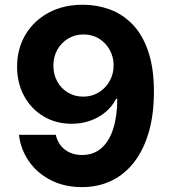

<svg xmlns="http://www.w3.org/2000/svg" viewBox="-20 -758 703 789"><path d="M322.1 -738.5Q378.4 -738.3 430.4 -719.5Q482.4 -700.7 523.5 -659Q564.6 -617.4 588.5 -548.8Q612.5 -480.2 612.5 -380.7Q612.5 -288.8 591.8 -216.3Q571.1 -143.8 532.3 -93.1Q493.5 -42.3 438.9 -15.7Q384.4 10.9 317.2 10.9Q244.7 10.9 188.7 -17.7Q132.7 -46.4 98.9 -95.1Q65.1 -143.8 57.8 -204.1H209.2Q218 -165.2 246.7 -143.2Q275.4 -121.1 317.2 -121.1Q364.6 -121.1 396.7 -149.2Q428.9 -177.3 445.4 -229.2Q461.9 -281.1 461.9 -352H457.2Q441 -320.1 413.2 -297.1Q385.4 -274 349.9 -261.7Q314.4 -249.4 274.4 -249.4Q209.9 -249.4 159.1 -279.7Q108.3 -310 79.3 -363.1Q50.4 -416.2 50.2 -484.2Q50.4 -558.1 84.7 -615.6Q118.9 -673 180.1 -706Q241.3 -738.9 322.1 -738.5ZM323.2 -616.4Q288.2 -616.4 259.9 -599.5Q231.6 -582.5 215.5 -553.5Q199.4 -524.5 199.4 -488.3Q199.4 -452.2 215.2 -423.3Q231.1 -394.4 258.9 -377.7Q286.7 -360.9 322.1 -360.9Q357.6 -360.9 385.8 -378.3Q414 -395.6 430.4 -424.7Q446.9 -453.8 446.9 -489.1Q446.9 -523.9 430.9 -552.9Q414.9 -581.9 387.1 -599.2Q359.2 -616.4 323.2 -616.4Z"/></svg>

Font: GitLab Sans
Style: Regular
Weight: 400
Designer: Rasmus Andersson
Foundry: Modifications by GitLab B.V., manufactured by rsms
Version: Version 4.000;git-c8fb6b7